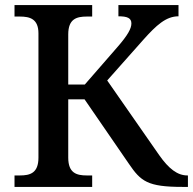

<svg xmlns="http://www.w3.org/2000/svg" viewBox="-20 -734 758 754"><path d="M37 0H342V-45H321C281 -45 248 -54 248 -115V-344H312L486 -91C533 -22 559 0 697 0H718V-45H716C677 -45 643 -71 605 -125L401 -418L543 -578C594 -635 632 -670 681 -670V-714H445V-670C480 -670 496 -663 496 -642C496 -622 482 -596 441 -549L313 -402H248V-599C248 -660 281 -669 321 -669H342V-714H37V-669H58C97 -669 131 -660 131 -603V-115C131 -54 98 -45 58 -45H37Z"/></svg>

Font: Noto Serif Medium
Style: Regular
Weight: 500
Designer: Monotype Design Team
Foundry: Monotype Imaging Inc.
Version: Version 2.013